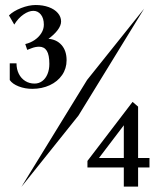

<svg xmlns="http://www.w3.org/2000/svg" viewBox="-20 -734 640 754"><path d="M288 -280 64 0 322 -420 546 -700ZM466.2 -83.1 476.1 -76.4H323.4V-102L500.6 -333.9L522.3 -315.3V-108.3L511.8 -113.4H567V-76.4H518.5L522.3 -80.1V-1.2H466.2ZM361.6 -113.4H489.1L466.2 -98.6V-256.4L477.3 -256.6L362.6 -105.6ZM18.3 -419.7V-485.3H44.8Q44.8 -462.4 53.8 -444.3Q62.8 -426.2 79 -416Q95.2 -405.8 115.6 -405.8Q132.6 -405.8 145.9 -415.6Q159.2 -425.5 166.5 -443.1Q173.8 -460.7 173.8 -483.1Q173.8 -518.3 163.8 -534.4Q153.8 -550.6 133.6 -550.6Q118.9 -550.6 103 -544.3L86.9 -538.1L79.2 -561Q99 -565.5 115.7 -576.7Q132.4 -588 142.3 -603.8Q152.2 -619.5 152.2 -637Q152.2 -662.2 140.5 -676.8Q128.8 -691.4 111.1 -691.4Q93 -691.4 72.5 -677.3Q51.9 -663.3 36 -637.5L15.2 -673.5Q32 -690.2 62.6 -702.3Q93.2 -714.3 120.1 -714.3Q148.7 -714.3 171.5 -706Q194.2 -697.7 207.1 -682.8Q219.9 -668 219.9 -649.6Q219.9 -634 206.4 -615.9Q192.8 -597.7 168.3 -580.1V-581.8Q201.7 -579.7 221.6 -557.3Q241.5 -534.9 241.5 -497.5Q241.5 -464.8 223.9 -439.3Q206.2 -413.7 175.4 -399.4Q144.6 -385.1 106.6 -385.1Q78.2 -385.1 53.4 -394.7Q28.7 -404.4 18.3 -419.7Z"/></svg>

Font: Wittgenstein
Style: Regular
Weight: 400
Designer: Jörg Drees
Foundry: Jörg Drees
Version: Version 1.003;Glyphs 3.1.2 (3151)